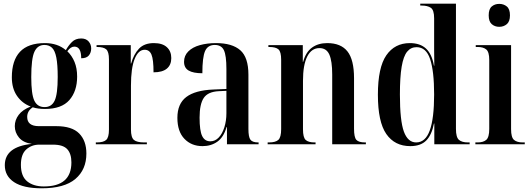

<svg xmlns="http://www.w3.org/2000/svg" viewBox="-20 -780 2871 1038"><path d="M205 238Q107 238 56.5 205Q6 172 6 113Q6 13 152 -2Q105 -9 82.5 -36.5Q60 -64 60 -98Q60 -131 81 -159Q102 -187 146 -204Q100 -221 72 -261.5Q44 -302 44 -362Q44 -453 88 -500Q132 -547 223 -547Q291 -547 336 -509Q350 -534 369 -553Q388 -572 419 -572Q445 -572 459 -556Q473 -540 473 -518Q473 -496 460.5 -480.5Q448 -465 419 -465Q419 -528 382 -528Q362 -528 344 -503Q369 -479 383 -445Q397 -411 397 -366Q397 -287 355 -239Q313 -191 223 -191Q206 -191 189 -193Q172 -195 157 -200Q140 -188 133.5 -175.5Q127 -163 127 -148Q127 -98 190 -98H284Q369 -98 408 -58.5Q447 -19 447 50Q447 137 387.5 187.5Q328 238 205 238ZM221 -201Q259 -201 275.5 -236Q292 -271 292 -364Q292 -431 284.5 -469Q277 -507 261 -522Q245 -537 220 -537Q183 -537 166 -500Q149 -463 149 -363Q149 -271 165.5 -236Q182 -201 221 -201ZM217 228Q366 228 366 98Q366 51 343.5 26.5Q321 2 267 2H192Q151 2 122 28Q93 54 93 111Q93 173 127 200.5Q161 228 217 228Z M498 0V-10H503Q539 -10 554 -23.5Q569 -37 569 -79V-459Q569 -500 554.5 -513Q540 -526 505 -526H502V-536H687V-437H689Q703 -487 731.5 -517Q760 -547 812 -547Q858 -547 882 -525Q906 -503 906 -466Q906 -429 882 -409Q858 -389 810 -389Q810 -458 799 -484.5Q788 -511 762 -511Q728 -511 708 -461.5Q688 -412 688 -317V-80Q688 -37 704 -23.5Q720 -10 760 -10H774V0Z M1075 10Q1015 10 977 -29.5Q939 -69 939 -143Q939 -219 987 -255.5Q1035 -292 1133 -296L1204 -299V-407Q1204 -480 1190.5 -508.5Q1177 -537 1141 -537Q1103 -537 1088.5 -503.5Q1074 -470 1074 -384Q1025 -384 1000 -398.5Q975 -413 975 -446Q975 -479 998 -502Q1021 -525 1060.5 -536Q1100 -547 1148 -547Q1235 -547 1279 -508.5Q1323 -470 1323 -376V-83Q1323 -39 1334 -24.5Q1345 -10 1376 -10H1378V0H1207V-93H1205Q1189 -38 1155 -14Q1121 10 1075 10ZM1117 -16Q1143 -16 1162.5 -36.5Q1182 -57 1193 -92Q1204 -127 1204 -168V-289L1162 -287Q1104 -284 1081.5 -250.5Q1059 -217 1059 -144Q1059 -73 1073 -44.5Q1087 -16 1117 -16Z M1427 0V-10H1434Q1470 -10 1485 -24Q1500 -38 1500 -82V-457Q1500 -500 1485.5 -513Q1471 -526 1436 -526H1431V-536H1617V-446H1619Q1633 -498 1666.5 -522.5Q1700 -547 1749 -547Q1823 -547 1858.5 -502Q1894 -457 1894 -357V-84Q1894 -38 1906.5 -24Q1919 -10 1954 -10H1958V0H1776V-377Q1776 -450 1760.5 -485Q1745 -520 1707 -520Q1664 -520 1641 -474.5Q1618 -429 1618 -343V-81Q1618 -37 1632.5 -23.5Q1647 -10 1681 -10H1686V0Z M2198 10Q2114 10 2068.5 -55.5Q2023 -121 2023 -268Q2023 -415 2068.5 -481Q2114 -547 2196 -547Q2251 -547 2283 -517.5Q2315 -488 2326 -425H2328Q2327 -475 2327 -511.5Q2327 -548 2327 -575V-681Q2327 -726 2309 -738Q2291 -750 2259 -750H2252V-760H2445V-83Q2445 -38 2461 -24Q2477 -10 2510 -10H2519V0H2328V-112H2326Q2314 -50 2284 -20Q2254 10 2198 10ZM2230 -10Q2280 -10 2303.5 -75Q2327 -140 2327 -269Q2327 -395 2305.5 -460Q2284 -525 2232 -525Q2201 -525 2181 -500.5Q2161 -476 2151.5 -419.5Q2142 -363 2142 -269Q2142 -127 2163.5 -68.5Q2185 -10 2230 -10Z M2679 -635Q2655 -635 2638.5 -649.5Q2622 -664 2622 -697Q2622 -731 2638.5 -745Q2655 -759 2679 -759Q2703 -759 2720 -745Q2737 -731 2737 -697Q2737 -664 2720 -649.5Q2703 -635 2679 -635ZM2550 0V-10H2562Q2593 -10 2609 -24Q2625 -38 2625 -83V-456Q2625 -499 2609 -512.5Q2593 -526 2563 -526H2552V-536H2743V-82Q2743 -37 2759 -23.5Q2775 -10 2806 -10H2817V0Z"/></svg>

Font: Noto Serif Display Condensed SemiBold
Style: Regular
Weight: 600
Width: 3
Designer: Monotype Design Team
Foundry: Monotype Imaging Inc.
Version: Version 2.009